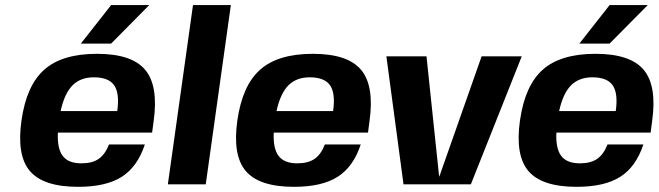

<svg xmlns="http://www.w3.org/2000/svg" viewBox="-20 -720 2573 750"><path d="M207 -202.1H206.1Q203.1 -139.6 225.1 -110.8Q247.1 -82 297.9 -82Q340.3 -82 365.5 -99.4Q390.6 -116.7 405.8 -155.8H545.9Q517.1 -68.4 455.6 -29.3Q394 9.8 285.2 9.8Q149.4 9.8 96.9 -51.8Q44.4 -113.3 64 -250Q83.5 -386.7 153.3 -448.2Q223.1 -509.8 358.9 -509.8Q494.6 -509.8 547.1 -447.3Q599.6 -384.8 580.1 -246.1L574.2 -202.1ZM346.2 -418H346.7Q294.4 -418 263.2 -386.5Q231.9 -355 216.8 -286.1H438Q447.8 -355.5 426 -386.7Q404.3 -418 346.7 -418H347.2ZM295.9 -549.8 414.1 -700.2H563L414.1 -549.8Z M635.7 0 733.9 -700.2H881.8L783.7 0Z M1050.3 -202.1H1049.3Q1046.4 -139.6 1068.4 -110.8Q1090.3 -82 1141.1 -82Q1183.6 -82 1208.7 -99.4Q1233.9 -116.7 1249 -155.8H1389.2Q1360.4 -68.4 1298.8 -29.3Q1237.3 9.8 1128.4 9.8Q992.7 9.8 940.2 -51.8Q887.7 -113.3 907.2 -250Q926.8 -386.7 996.6 -448.2Q1066.4 -509.8 1202.1 -509.8Q1337.9 -509.8 1390.4 -447.3Q1442.9 -384.8 1423.3 -246.1L1417.5 -202.1ZM1189.5 -418H1189.9Q1137.7 -418 1106.4 -386.5Q1075.2 -355 1060.1 -286.1H1281.2Q1291 -355.5 1269.3 -386.7Q1247.6 -418 1189.9 -418H1190.4Z M1695.3 -30.8H1696.3L1861.3 -500H2018.1L1819.3 0H1556.2L1489.3 -500H1646Z M2154.3 -202.1H2153.3Q2150.4 -139.6 2172.4 -110.8Q2194.3 -82 2245.1 -82Q2287.6 -82 2312.7 -99.4Q2337.9 -116.7 2353 -155.8H2493.2Q2464.4 -68.4 2402.8 -29.3Q2341.3 9.8 2232.4 9.8Q2096.7 9.8 2044.2 -51.8Q1991.7 -113.3 2011.2 -250Q2030.8 -386.7 2100.6 -448.2Q2170.4 -509.8 2306.2 -509.8Q2441.9 -509.8 2494.4 -447.3Q2546.9 -384.8 2527.3 -246.1L2521.5 -202.1ZM2293.5 -418H2293.9Q2241.7 -418 2210.4 -386.5Q2179.2 -355 2164.1 -286.1H2385.3Q2395 -355.5 2373.3 -386.7Q2351.6 -418 2293.9 -418H2294.4ZM2243.2 -549.8 2361.3 -700.2H2510.3L2361.3 -549.8Z"/></svg>

Font: Fivo Sans Modern
Style: Italic
Weight: 700
Designer: Alexander Slobzheninov
Foundry: Alexander Slobzheninov
Version: 1.0